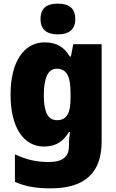

<svg xmlns="http://www.w3.org/2000/svg" viewBox="-20 -796 639 1056"><path d="M298 -776C241 -776 203 -755 203 -691C203 -629 242 -607 298 -607C354 -607 394 -629 394 -691C394 -755 355 -776 298 -776ZM226 -563C113 -563 38 -459 38 -275C38 -93 111 10 222 10C291 10 331 -22 359 -70H365C361 -46 359 -18 359 1V10C359 68 321 95 250 95C177 95 126 82 62 53V204C119 230 179 240 259 240C451 240 539 150 539 -17V-553H383L370 -485H364C334 -535 294 -563 226 -563ZM291 -418C350 -418 368 -372 368 -281V-256C368 -174 348 -135 293 -135C245 -135 221 -177 221 -272C221 -369 245 -418 291 -418Z"/></svg>

Font: Noto Sans Arabic SemCond Blk
Style: Regular
Weight: 900
Width: 4
Designer: Monotype Design Team, Nadine Chahine, Nizar Qandah and Khaled Hosny
Foundry: Monotype Imaging Inc.
Version: Version 2.012